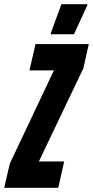

<svg xmlns="http://www.w3.org/2000/svg" viewBox="-46 -899 445 919"><path d="M-26 0 1 -116 212 -562H95L124 -688H379L353 -572L140 -126H261L233 0ZM197 -735V-740L248 -879H372V-874L308 -735Z"/></svg>

Font: Saira Ultra Condensed Black
Style: Italic
Weight: 900
Width: 1
Italic angle: -12°
Designer: Hector Gatti with collaboration of the Omnibus-Type team
Foundry: Omnibus-Type
Version: Version 1.001; ttfautohint (v1.8)